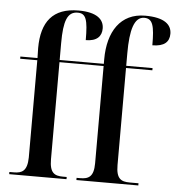

<svg xmlns="http://www.w3.org/2000/svg" viewBox="-54 -820 801 871"><g transform="rotate(5 346.5 -385.0)"><path d="M20 0H281V-10H264C226 -10 203 -21 203 -84V-526H404V-83C404 -21 380 -10 342 -10H326V0H608V-10H568C529 -10 506 -21 506 -84V-526H626V-536H506V-593C506 -699 523 -760 569 -760C608 -760 616 -727 616 -639C670 -639 693 -661 693 -698C693 -739 661 -770 572 -770C460 -770 404 -683 404 -557V-536H203V-613C203 -714 219 -757 266 -757C304 -757 313 -729 313 -636C364 -636 385 -660 385 -695C385 -736 353 -767 269 -767C152 -767 101 -701 101 -581L102 -536H24V-526H102V-83C101 -21 77 -10 40 -10H20Z"/></g></svg>

Font: Noto Serif Display Condensed Medium
Style: Regular
Weight: 500
Width: 3
Designer: Monotype Design Team
Foundry: Monotype Imaging Inc.
Version: Version 2.009